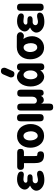

<svg xmlns="http://www.w3.org/2000/svg" viewBox="1500 -2483 1193 4233"><g transform="rotate(-90 2096.5 -366.5)"><path d="M243.2 15.1Q143.1 15.1 75.9 -38.3Q8.8 -91.8 8.8 -161.1Q8.8 -200.7 37.4 -238Q65.9 -275.4 120.1 -300.8Q76.7 -324.7 54.9 -354.7Q33.2 -384.8 33.2 -416Q33.2 -448.2 49.6 -479Q65.9 -509.8 94.5 -533.7Q123 -557.6 165.3 -572.3Q207.5 -586.9 255.9 -586.9Q279.3 -586.9 301.3 -585Q323.2 -583 347.7 -576.9Q372.1 -570.8 389.9 -561.3Q407.7 -551.8 419.4 -535.2Q431.2 -518.6 431.2 -497.1Q431.2 -467.3 412.8 -452.1Q394.5 -437 361.8 -437Q348.6 -437 317.9 -441.9Q295.9 -446.8 263.2 -446.8Q225.1 -446.8 204.6 -431.9Q184.1 -417 184.1 -397Q184.1 -381.3 196.5 -370.1Q209 -358.9 230 -358.9H284.2Q328.1 -358.9 349.1 -344.5Q370.1 -330.1 370.1 -299.8Q370.1 -243.2 286.1 -243.2H231.9Q204.1 -239.7 188 -222.2Q171.9 -204.6 171.9 -183.1Q171.9 -159.7 191.4 -142.8Q210.9 -126 246.1 -126Q268.6 -126 316.9 -137.2Q351.1 -146 377 -146Q413.1 -146 431.2 -129.9Q449.2 -113.8 449.2 -86.9Q449.2 -61.5 434.1 -42Q418.9 -22.5 397.2 -12Q375.5 -1.5 345.5 4.9Q315.4 11.2 291.7 13.2Q268.1 15.1 243.2 15.1Z M539.6 -584H849.6Q930.7 -584 930.7 -508.8Q930.7 -470.7 911.1 -452.9Q891.6 -435.1 851.6 -435.1H772.5V-204.1Q772.5 -168.5 775.6 -155.3Q778.8 -142.1 791.5 -142.1Q876.5 -142.1 876.5 -66.9Q876.5 7.8 791.5 7.8Q749 7.8 718 -2Q687 -11.7 667.7 -28.6Q648.4 -45.4 637 -72.8Q625.5 -100.1 621.1 -131.1Q616.7 -162.1 616.7 -204.1V-434.1H543.5Q467.8 -434.1 467.8 -509.8Q467.8 -584 539.6 -584Z M1217.3 -587.9Q1279.3 -587.9 1329.8 -563Q1380.4 -538.1 1412.4 -496.1Q1444.3 -454.1 1461.4 -400.9Q1478.5 -347.7 1478.5 -289.1Q1478.5 -229 1461.2 -175.5Q1443.8 -122.1 1411.9 -80.8Q1379.9 -39.6 1329.6 -15.4Q1279.3 8.8 1217.3 8.8Q1167 8.8 1124.3 -7.8Q1081.5 -24.4 1051 -53.2Q1020.5 -82 999 -120.6Q977.5 -159.2 967 -203.4Q956.5 -247.6 956.5 -294.9Q956.5 -354 973.4 -406.2Q990.2 -458.5 1022 -499.3Q1053.7 -540 1104.2 -564Q1154.8 -587.9 1217.3 -587.9ZM1217.3 -445.8Q1184.1 -445.8 1160.6 -423.8Q1137.2 -401.9 1127 -369.6Q1116.7 -337.4 1116.7 -299.8Q1116.7 -262.2 1126.7 -224.9Q1136.7 -187.5 1160.6 -159.2Q1184.6 -130.9 1217.3 -130.9Q1250.5 -130.9 1274.2 -154.8Q1297.9 -178.7 1308.1 -212.2Q1318.4 -245.6 1318.4 -283.2Q1318.4 -310.5 1312.3 -338.1Q1306.2 -365.7 1294.2 -390.4Q1282.2 -415 1262.2 -430.4Q1242.2 -445.8 1217.3 -445.8Z M1696.3 -509.8V-77.1Q1696.3 -39.1 1675.8 -19.5Q1655.3 0 1616.2 0Q1538.6 0 1538.6 -77.1V-509.8Q1538.6 -587.9 1616.2 -587.9Q1696.3 -587.9 1696.3 -509.8Z M1775.4 131.8V-504.9Q1775.4 -544.9 1793.9 -564Q1812.5 -583 1851.6 -583Q1890.6 -583 1909.4 -564Q1928.2 -544.9 1928.2 -504.9V-212.9Q1928.2 -185.1 1946.8 -167.5Q1965.3 -149.9 1993.2 -149.9Q2032.7 -149.9 2057.1 -178.7Q2081.5 -207.5 2081.5 -250V-504.9Q2081.5 -544.9 2100.3 -564Q2119.1 -583 2159.2 -583Q2236.3 -583 2236.3 -504.9V-83Q2236.3 0 2159.2 0Q2136.2 0 2117.9 -16.8Q2099.6 -33.7 2099.1 -64Q2089.8 -33.2 2064.2 -15.1Q2038.6 2.9 2005.4 2.9Q1977.5 2.9 1955.8 -16.1Q1934.1 -35.2 1928.2 -63V131.8Q1928.2 171.9 1909.2 190.9Q1890.1 210 1850.1 210Q1775.4 210 1775.4 131.8Z M2520 -589.8Q2558.6 -589.8 2596.4 -571.3Q2634.3 -552.7 2657.2 -517.1Q2659.2 -552.2 2679.9 -570.6Q2700.7 -588.9 2737.3 -588.9Q2775.9 -588.9 2795.7 -568.4Q2815.4 -547.9 2815.4 -508.8V-61Q2815.4 -24.9 2795.7 -5.9Q2775.9 13.2 2737.3 13.2Q2725.1 13.2 2714.4 10.7Q2703.6 8.3 2691.9 1.5Q2680.2 -5.4 2673.1 -20.5Q2666 -35.6 2666 -58.1V-78.1Q2636.2 -34.2 2598.1 -11.5Q2560.1 11.2 2519 11.2Q2479 11.2 2440.7 -10.7Q2402.3 -32.7 2372.6 -71.3Q2342.8 -109.9 2324.5 -166.5Q2306.2 -223.1 2306.2 -288.1Q2306.2 -354.5 2324.2 -411.9Q2342.3 -469.2 2372.1 -507.6Q2401.9 -545.9 2440.4 -567.9Q2479 -589.8 2520 -589.8ZM2558.1 -138.2Q2598.1 -138.2 2629.2 -179.9Q2660.2 -221.7 2660.2 -291Q2660.2 -360.4 2630.1 -402.6Q2600.1 -444.8 2561 -444.8Q2531.2 -444.8 2509 -421.1Q2486.8 -397.5 2476.1 -362.3Q2465.3 -327.1 2465.3 -287.1Q2465.3 -225.6 2489.7 -181.9Q2514.2 -138.2 2558.1 -138.2ZM2714.4 -837.9 2654.3 -703.1Q2648.4 -689.5 2644.5 -682.1Q2640.6 -674.8 2632.3 -664.6Q2624 -654.3 2611.8 -649.7Q2599.6 -645 2583 -645Q2543.5 -645 2524.4 -665.8Q2505.4 -686.5 2505.4 -720.2Q2505.4 -726.1 2507.8 -737.5Q2510.3 -749 2514.2 -754.9L2572.3 -891.1Q2594.7 -942.9 2645 -942.9Q2682.6 -942.9 2701.4 -923.3Q2720.2 -903.8 2720.2 -867.2Q2720.2 -853.5 2714.4 -837.9Z M3174.8 -592.8 3418 -591.8Q3454.1 -589.4 3478.5 -568.6Q3502.9 -547.9 3502.9 -513.2Q3502.9 -482.9 3477.1 -459Q3451.2 -435.1 3419.9 -435.1L3353 -446.8Q3414.6 -368.7 3414.6 -252Q3414.6 -201.7 3396.2 -154.5Q3377.9 -107.4 3345.5 -71Q3313 -34.7 3265.4 -12.9Q3217.8 8.8 3162.6 8.8Q3112.8 8.8 3070.3 -8.5Q3027.8 -25.9 2998 -55.4Q2968.3 -85 2947 -124.3Q2925.8 -163.6 2915.8 -208.3Q2905.8 -252.9 2905.8 -299.8Q2905.8 -360.4 2923.6 -413.3Q2941.4 -466.3 2974.9 -506.3Q3008.3 -546.4 3059.8 -569.6Q3111.3 -592.8 3174.8 -592.8ZM3166 -142.1Q3191.4 -142.1 3210.4 -153.8Q3229.5 -165.5 3240.2 -185.8Q3251 -206.1 3256.3 -230Q3261.7 -253.9 3261.7 -280.8Q3261.7 -309.1 3256.6 -336.2Q3251.5 -363.3 3241.2 -387.9Q3231 -412.6 3211.9 -427.7Q3192.9 -442.9 3168 -442.9Q3120.1 -442.9 3093 -399.7Q3065.9 -356.4 3065.9 -298.8Q3065.9 -261.7 3076.4 -227.1Q3086.9 -192.4 3110.4 -167.2Q3133.8 -142.1 3166 -142.1Z M3729 15.1Q3628.9 15.1 3561.8 -38.3Q3494.6 -91.8 3494.6 -161.1Q3494.6 -200.7 3523.2 -238Q3551.8 -275.4 3606 -300.8Q3562.5 -324.7 3540.8 -354.7Q3519 -384.8 3519 -416Q3519 -448.2 3535.4 -479Q3551.8 -509.8 3580.3 -533.7Q3608.9 -557.6 3651.1 -572.3Q3693.4 -586.9 3741.7 -586.9Q3765.1 -586.9 3787.1 -585Q3809.1 -583 3833.5 -576.9Q3857.9 -570.8 3875.7 -561.3Q3893.6 -551.8 3905.3 -535.2Q3917 -518.6 3917 -497.1Q3917 -467.3 3898.7 -452.1Q3880.4 -437 3847.7 -437Q3834.5 -437 3803.7 -441.9Q3781.7 -446.8 3749 -446.8Q3710.9 -446.8 3690.4 -431.9Q3669.9 -417 3669.9 -397Q3669.9 -381.3 3682.4 -370.1Q3694.8 -358.9 3715.8 -358.9H3770Q3814 -358.9 3835 -344.5Q3856 -330.1 3856 -299.8Q3856 -243.2 3772 -243.2H3717.8Q3689.9 -239.7 3673.8 -222.2Q3657.7 -204.6 3657.7 -183.1Q3657.7 -159.7 3677.2 -142.8Q3696.8 -126 3731.9 -126Q3754.4 -126 3802.7 -137.2Q3836.9 -146 3862.8 -146Q3898.9 -146 3917 -129.9Q3935.1 -113.8 3935.1 -86.9Q3935.1 -61.5 3919.9 -42Q3904.8 -22.5 3883.1 -12Q3861.3 -1.5 3831.3 4.9Q3801.3 11.2 3777.6 13.2Q3753.9 15.1 3729 15.1Z M4132.3 -509.8V-77.1Q4132.3 -39.1 4111.8 -19.5Q4091.3 0 4052.2 0Q3974.6 0 3974.6 -77.1V-509.8Q3974.6 -587.9 4052.2 -587.9Q4132.3 -587.9 4132.3 -509.8Z"/></g></svg>

Font: BPreplay
Style: Bold
Weight: 700
Designer: Magenta/George Triantafyllakos
Foundry: Magenta/George Triantafyllakos
Version: Version 1.00